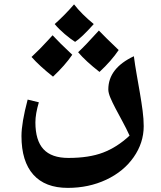

<svg xmlns="http://www.w3.org/2000/svg" viewBox="-20 -536 750 895"><path d="M295.9 339.8Q190.4 339.8 135.3 278.1Q80.1 216.3 80.1 98.1Q80.1 37.1 108.9 -71.8L161.1 -59.1Q145 -4.9 145 34.2Q145 118.7 182.6 159.4Q220.2 200.2 298.8 200.2Q395 200.2 460.4 175.3Q525.9 150.4 584 96.2Q568.4 62 550.8 29.8Q533.2 -2.4 518.6 -30.3Q503.9 -58.1 494.4 -80.8Q484.9 -103.5 484.9 -119.1Q484.9 -217.8 604 -273.9Q609.4 -232.4 617.2 -188.5Q625 -144.5 632.3 -101.8Q639.6 -59.1 644.8 -19.8Q649.9 19.5 649.9 51.8Q649.9 129.9 603 196.8Q556.2 263.7 474.9 301.8Q393.6 339.8 295.9 339.8ZM417 -423.8Q360.4 -360.4 330.1 -340.8Q309.1 -354 281.7 -377.2Q254.4 -400.4 234.9 -423.8Q283.2 -466.8 325.2 -515.6Q359.4 -471.2 417 -423.8ZM316.9 -280.8Q283.2 -231.4 227.1 -178.7Q163.6 -229 127 -270.5Q165.5 -306.2 204.1 -348.6L225.1 -371.6Q255.9 -337.9 316.9 -280.8ZM533.2 -302.7Q499 -252 443.8 -200.7Q379.4 -251 344.2 -292.5Q376.5 -322.3 440.9 -393.6Q466.8 -366.2 533.2 -302.7Z"/></svg>

Font: Droid Arabic Naskh
Style: Bold
Weight: 700
Designer: Pascal Zoghbi
Foundry: Ascender Corporation
Version: Version 1.00